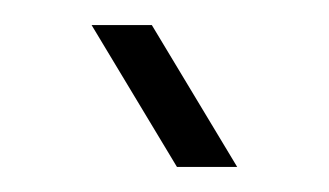

<svg xmlns="http://www.w3.org/2000/svg" viewBox="-20 -783 262 153"><path d="M53 -763H101L169 -650H121Z"/></svg>

Font: Big Shoulders Display
Style: Regular
Weight: 400
Designer: Patric King
Foundry: XO Type Co
Version: Version 1.000; ttfautohint (v1.8.2)